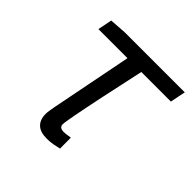

<svg xmlns="http://www.w3.org/2000/svg" viewBox="-137 -603 730 730"><g transform="rotate(45 228.5 -238.0)"><path d="M209.3 9.5Q174.9 9.5 157.9 -7.1Q140.8 -23.6 140.8 -53.8Q140.8 -62.4 142.5 -72.8Q144.2 -83.1 146.3 -95.2L211.1 -424H54.8L66.2 -481.4L133.2 -486.1H457L444.4 -424H285.4Q264.4 -329.1 248.5 -253Q232.5 -177 223.5 -129.5Q214.5 -82.1 214.5 -72.5Q214.5 -62.5 220.9 -58.3Q227.3 -54.1 236.7 -54.1Q247.3 -54.1 255.7 -55.6Q264.1 -57.1 272.5 -58.1L272.8 0.5Q258.1 3.9 243.2 6.7Q228.4 9.5 209.3 9.5Z"/></g></svg>

Font: Source Sans 3 VF
Style: Italic
Weight: 200
Italic angle: -11°
Designer: Paul D. Hunt
Foundry: Adobe Systems Incorporated
Version: Version 3.042;hotconv 1.0.118;makeotfexe 2.5.65603